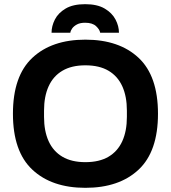

<svg xmlns="http://www.w3.org/2000/svg" viewBox="-20 -888 818 920"><path d="M389 12Q228 12 135 -75Q42 -162 42 -343Q42 -524 135 -611Q228 -698 389 -698Q551 -698 644 -611Q737 -524 737 -343Q737 -162 644 -75Q551 12 389 12ZM389 -111Q456 -111 500 -137Q544 -163 566 -211.5Q588 -260 588 -328V-358Q588 -426 566 -474.5Q544 -523 500 -549Q456 -575 389 -575Q323 -575 279 -549Q235 -523 213 -474.5Q191 -426 191 -358V-328Q191 -260 213 -211.5Q235 -163 279 -137Q323 -111 389 -111ZM227 -731Q227 -763 243 -794.5Q259 -826 294.5 -847Q330 -868 388 -868Q446 -868 481.5 -847Q517 -826 533.5 -794.5Q550 -763 550 -731H460Q458 -746 440.5 -762.5Q423 -779 388 -779Q364 -779 349 -771Q334 -763 326 -752Q318 -741 317 -731Z"/></svg>

Font: Archivo VF Beta
Style: Regular
Weight: 400
Designer: Hector Gatti
Foundry: Omnibus-Type
Version: Version 1.002